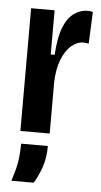

<svg xmlns="http://www.w3.org/2000/svg" viewBox="-54 -572 433 823"><g transform="rotate(5 162.5 -161.0)"><path d="M47 0V-301V-528H148V-338H165Q169 -410 185.5 -453.5Q202 -497 229.5 -517.5Q257 -538 289 -538Q295 -538 300.5 -537.5Q306 -537 312 -535L306 -398Q302 -399 295.5 -400Q289 -401 283 -401Q256 -401 231.5 -380Q207 -359 191 -319Q175 -279 173 -222V0ZM27 216Q48 152 51.5 115.5Q55 79 55 54H170Q170 105 156 145.5Q142 186 123 216Z"/></g></svg>

Font: Bricolage Grotesque 36pt Condensed SemiBold
Style: Regular
Weight: 600
Width: 3
Designer: Mathieu Triay
Foundry: Atelier Triay
Version: Version 1.001;gftools[0.9.33.dev8+g029e19f]